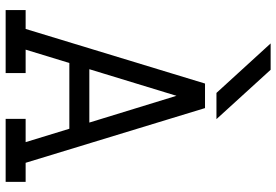

<svg xmlns="http://www.w3.org/2000/svg" viewBox="-169 -809 978 680"><g transform="rotate(90 320.0 -469.0)"><path d="M309.1 -746.6 133.8 -938.5H227.1L401.9 -746.6ZM15.6 0V-70.8H82.5L275.9 -706.1H362.8L556.6 -70.8H624V0H400.9V-70.8H483.4L436 -225.6H203.1L155.8 -70.8H238.8V0ZM319.3 -605 225.1 -296.4H414.1Z"/></g></svg>

Font: Kay Pho Du Medium
Style: Regular
Weight: 500
Designer: Victor Gaultney, Khu Oo Reh
Foundry: SIL International
Version: Version 3.000